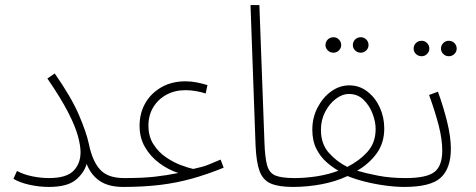

<svg xmlns="http://www.w3.org/2000/svg" viewBox="-20 -733 1878 758"><path d="M173 -30Q242 -30 270 -58.5Q298 -87 298 -132Q298 -158 287.5 -196.5Q277 -235 248.5 -290.5Q220 -346 167 -423L196 -443Q261 -350 291 -280.5Q321 -211 331 -164Q345 -96 375.5 -63Q406 -30 470 -30Q481 -30 485 -25Q489 -20 489 -13Q489 -6 483 -0.5Q477 5 466 5Q409 5 374 -18.5Q339 -42 322 -86Q312 -50 278.5 -22.5Q245 5 173 5Q135 5 96.5 -3.5Q58 -12 33 -27L47 -58Q73 -44 107 -37Q141 -30 173 -30Z M466 5 471 -30Q544 -30 592 -35.5Q640 -41 684 -50Q644 -63 609 -89Q574 -115 552.5 -152Q531 -189 531 -236Q531 -286 553.5 -325.5Q576 -365 617 -388.5Q658 -412 713 -412Q735 -412 757.5 -407.5Q780 -403 799 -397L792 -364Q773 -370 752.5 -373.5Q732 -377 712 -377Q670 -377 637 -359Q604 -341 585 -309.5Q566 -278 566 -237Q566 -194 586 -163Q606 -132 635.5 -112Q665 -92 694.5 -81Q724 -70 743 -66Q764 -71 776 -74Q788 -77 803 -83Q818 -89 851 -103L863 -71Q799 -45 738.5 -28Q678 -11 612 -3Q546 5 466 5Z M1137 5Q1080 5 1049 -8.5Q1018 -22 1005 -57Q992 -92 989 -157L969 -713H1004L1024 -172Q1026 -111 1034.5 -80.5Q1043 -50 1067.5 -40Q1092 -30 1142 -30Q1152 -30 1156 -25Q1160 -20 1160 -13Q1160 -6 1154 -0.5Q1148 5 1137 5Z M1404 -525Q1391 -525 1382 -534Q1373 -543 1373 -555Q1373 -568 1382 -577Q1391 -586 1404 -586Q1417 -586 1426 -577Q1435 -568 1435 -555Q1435 -543 1426 -534Q1417 -525 1404 -525ZM1297 -525Q1283 -525 1274 -534Q1265 -543 1265 -555Q1265 -568 1274 -577Q1283 -586 1297 -586Q1309 -586 1318 -577Q1327 -568 1327 -555Q1327 -543 1318 -534Q1309 -525 1297 -525Z M1137 5 1142 -30Q1186 -30 1231 -37Q1276 -44 1316 -59Q1293 -72 1269 -93Q1245 -114 1229 -145.5Q1213 -177 1213 -221Q1213 -269 1234 -309Q1255 -349 1288 -372.5Q1321 -396 1359 -396Q1399 -396 1430.5 -371.5Q1462 -347 1479.5 -308.5Q1497 -270 1497 -226Q1497 -169 1467.5 -128Q1438 -87 1390 -59Q1424 -49 1472.5 -39.5Q1521 -30 1581 -30Q1599 -30 1599 -13Q1599 -6 1593 -0.5Q1587 5 1576 5Q1542 5 1501 -0.5Q1460 -6 1420.5 -16Q1381 -26 1352 -38Q1305 -16 1249 -5.5Q1193 5 1137 5ZM1247 -221Q1247 -165 1278 -130Q1309 -95 1351 -74Q1400 -99 1431.5 -134.5Q1463 -170 1463 -224Q1463 -252 1451 -284Q1439 -316 1415.5 -339Q1392 -362 1358 -362Q1331 -362 1305.5 -342.5Q1280 -323 1263.5 -291Q1247 -259 1247 -221Z M1752 -511Q1739 -511 1730 -520Q1721 -529 1721 -541Q1721 -554 1730 -563Q1739 -572 1752 -572Q1765 -572 1774 -563Q1783 -554 1783 -541Q1783 -529 1774 -520Q1765 -511 1752 -511ZM1645 -511Q1631 -511 1622 -520Q1613 -529 1613 -541Q1613 -554 1622 -563Q1631 -572 1645 -572Q1657 -572 1666 -563Q1675 -554 1675 -541Q1675 -529 1666 -520Q1657 -511 1645 -511Z M1576 5 1581 -30Q1664 -30 1695 -54Q1726 -78 1726 -138Q1726 -183 1712 -237.5Q1698 -292 1674 -358L1709 -371Q1731 -310 1745.5 -251Q1760 -192 1760 -146Q1760 -69 1720.5 -32Q1681 5 1576 5Z"/></svg>

Font: Noto Sans Arabic SemCond ExtLt
Style: Regular
Weight: 200
Width: 4
Designer: Monotype Design Team, Nadine Chahine, Nizar Qandah and Khaled Hosny
Foundry: Monotype Imaging Inc.
Version: Version 2.012; ttfautohint (v1.8.4.7-5d5b)